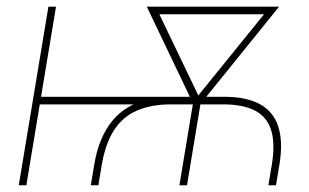

<svg xmlns="http://www.w3.org/2000/svg" viewBox="-20 -549 917 569"><path d="M249 0 259.3 -61Q266.1 -102.5 279.8 -135Q293.5 -167.5 313.5 -191.7Q333.5 -215.8 360.1 -231.4Q386.7 -247.1 419.4 -254.6Q452.1 -262.2 490.7 -262.2H644Q709.5 -262.2 749.5 -240.7Q789.6 -219.2 804.4 -174.6Q819.3 -129.9 808.1 -61L797.9 0H775.4L785.6 -61Q795.9 -124 783.4 -163.6Q771 -203.1 735.4 -221.4Q699.7 -239.7 640.6 -239.7H487.3Q428.2 -239.7 386 -221.4Q343.8 -203.1 318.1 -163.6Q292.5 -124 281.7 -61L271.5 0ZM35.6 0 123.5 -529.3H146L58.1 0ZM83.5 -239.7 87.4 -262.2H522.5L518.6 -239.7ZM511.7 0 555.2 -262.2H577.6L534.2 0ZM555.7 -234.9 415 -529.3H441.4L575.7 -249.5L560.5 -234.9ZM564.5 -234.9 554.2 -249.5 780.8 -529.3H807.1L569.3 -234.9ZM430.7 -506.8 434.6 -529.3H784.7L780.8 -506.8Z"/></svg>

Font: Inter 24pt Thin
Style: Italic
Weight: 250
Italic angle: -9.3988°
Version: Version 4.001;git-66647c0bb